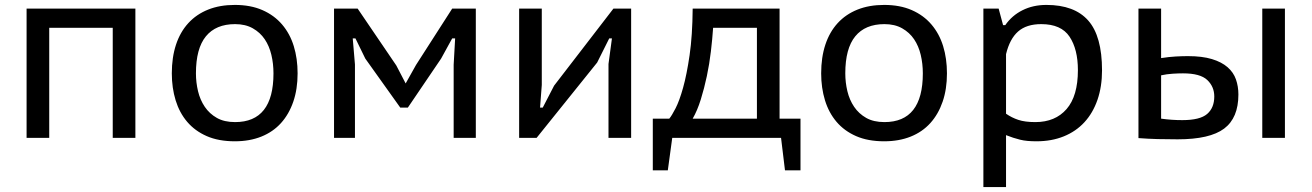

<svg xmlns="http://www.w3.org/2000/svg" viewBox="-20 -560 5328 780"><path d="M438 -447H180V0H88V-525H530V0H438Z M678 -262Q678 -327 695 -378.5Q712 -430 745 -466Q778 -502 825.5 -521Q873 -540 934 -540Q998 -540 1046 -519Q1094 -498 1126 -460.5Q1158 -423 1173.5 -372.5Q1189 -322 1189 -262Q1189 -198 1171.5 -147Q1154 -96 1121.5 -60Q1089 -24 1041.5 -5Q994 14 934 14Q868 14 820 -7Q772 -28 740.5 -65Q709 -102 693.5 -152.5Q678 -203 678 -262ZM776 -262Q776 -225 784.5 -189.5Q793 -154 812 -126Q831 -98 861 -81Q891 -64 935 -64Q1091 -64 1091 -262Q1091 -301 1082.5 -337Q1074 -373 1055.5 -400.5Q1037 -428 1007 -445Q977 -462 935 -462Q857 -462 816.5 -412.5Q776 -363 776 -262Z M1823 -297 1829 -404H1817L1772 -322L1637 -123H1606L1464 -322L1424 -404H1413L1422 -298V0H1337V-525H1433L1590 -294L1628 -221L1670 -296L1817 -525H1913V0H1823Z M2452 -300 2466 -404H2455L2406 -306L2160 0H2089V-525H2181V-215L2174 -123H2185L2231 -212L2472 -525H2544V0H2452Z M3232 132H3169L3153 0H2711L2693 132H2632V-78H2699Q2709 -90 2724.5 -120Q2740 -150 2755 -203.5Q2770 -257 2781.5 -336Q2793 -415 2794 -525H3147V-78H3232ZM3055 -78V-447H2877Q2874 -402 2868 -351Q2862 -300 2851.5 -250.5Q2841 -201 2827 -156Q2813 -111 2794 -78Z M3316 -262Q3316 -327 3333 -378.5Q3350 -430 3383 -466Q3416 -502 3463.5 -521Q3511 -540 3572 -540Q3636 -540 3684 -519Q3732 -498 3764 -460.5Q3796 -423 3811.5 -372.5Q3827 -322 3827 -262Q3827 -198 3809.5 -147Q3792 -96 3759.5 -60Q3727 -24 3679.5 -5Q3632 14 3572 14Q3506 14 3458 -7Q3410 -28 3378.5 -65Q3347 -102 3331.5 -152.5Q3316 -203 3316 -262ZM3414 -262Q3414 -225 3422.5 -189.5Q3431 -154 3450 -126Q3469 -98 3499 -81Q3529 -64 3573 -64Q3729 -64 3729 -262Q3729 -301 3720.5 -337Q3712 -373 3693.5 -400.5Q3675 -428 3645 -445Q3615 -462 3573 -462Q3495 -462 3454.5 -412.5Q3414 -363 3414 -262Z M3975 -525H4037L4055 -458H4064Q4091 -497 4134 -518.5Q4177 -540 4231 -540Q4345 -540 4401 -476.5Q4457 -413 4457 -274Q4457 -208 4438.5 -154.5Q4420 -101 4385.5 -63.5Q4351 -26 4301.5 -6Q4252 14 4191 14Q4171 14 4154.5 12.5Q4138 11 4124 7.5Q4110 4 4096 -0.5Q4082 -5 4067 -11V200H3975ZM4210 -462Q4150 -462 4116 -432Q4082 -402 4067 -340V-98Q4090 -82 4117 -73Q4144 -64 4186 -64Q4267 -64 4313 -117Q4359 -170 4359 -275Q4359 -360 4325 -411Q4291 -462 4210 -462Z M4697 -78Q4739 -72 4783 -72Q4855 -72 4884 -97Q4913 -122 4913 -168Q4913 -208 4884.5 -235Q4856 -262 4786 -262Q4767 -262 4743.5 -260.5Q4720 -259 4697 -254ZM4697 -324Q4729 -329 4756.5 -330.5Q4784 -332 4806 -332Q4864 -332 4903.5 -320Q4943 -308 4967 -287Q4991 -266 5001 -237.5Q5011 -209 5011 -176Q5011 -81 4953 -37.5Q4895 6 4764 6Q4722 6 4683 5Q4644 4 4605 1V-525H4697ZM5108 -525H5200V0H5108Z"/></svg>

Font: PT Sans Caption
Style: Regular
Weight: 400
Designer: A.Korolkova, O.Umpeleva, V.Yefimov
Foundry: ParaType Ltd
Version: Version 2.004W OFL